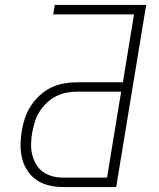

<svg xmlns="http://www.w3.org/2000/svg" viewBox="-20 -755 640 775"><path d="M236 0Q208 0 180.5 -6Q153 -12 130.5 -26.5Q108 -41 92.5 -63.5Q77 -86 70 -112.5Q63 -139 63 -168Q63 -197 68 -226Q72 -252 80.5 -278Q89 -304 104.5 -327.5Q120 -351 141 -370.5Q162 -390 187.5 -402Q213 -414 239.5 -418.5Q266 -423 293 -423H476L521 -697H195L201 -735H570L449 0ZM236 -38H412L469 -385H292Q270 -385 248.5 -381Q227 -377 206.5 -366.5Q186 -356 168.5 -339.5Q151 -323 139 -303.5Q127 -284 120.5 -262.5Q114 -241 110 -220Q106 -197 105.5 -174.5Q105 -152 110 -131Q115 -110 126 -91.5Q137 -73 154 -61Q171 -49 192 -43.5Q213 -38 236 -38Z"/></svg>

Font: Iosevka Extralight Extended
Style: Italic
Weight: 200
Width: 7
Italic angle: -9°
Monospace: yes
Designer: Belleve Invis
Foundry: Belleve Invis
Version: Version 32.5.0; ttfautohint (v1.8.4)